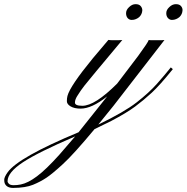

<svg xmlns="http://www.w3.org/2000/svg" viewBox="-414 -524 902 928"><path d="M-377.4 351.6Q-377.9 357.4 -371.1 364.3Q-364.3 371.1 -347.7 371.1Q-331.1 371.1 -314 367.7Q-278.8 360.8 -235.4 328.1Q-191.9 295.9 -127 223.6L-50.8 135.3Q-230 211.9 -303.7 260.7Q-377.4 309.6 -377.4 351.6ZM-16.1 -12.7Q44.9 -12.7 152.3 -120.1L253.9 -253.9Q302.7 -320.8 304.7 -330.6Q309.6 -329.6 324.7 -329.6H352.5Q374 -329.6 380.9 -330.6L133.8 -11.7L61 78.1Q186.5 17.6 246.6 -29.3Q306.6 -76.2 344.7 -119.1Q382.8 -162.1 411.6 -198.2L421.4 -189.9Q358.4 -111.8 319.3 -75.7Q280.3 -39.6 238.8 -8.8Q197.3 22 124 60.5L43 100.1Q-58.6 222.2 -109.4 268.6Q-160.2 315.4 -189.5 335Q-218.8 354.5 -254.4 369.1Q-290.5 383.8 -350.1 384.3Q-380.9 384.3 -390.6 363.3Q-393.6 357.4 -393.6 344.7Q-393.6 332 -377 308.6Q-325.2 236.3 -34.2 115.2L104 -58.1Q29.8 1 -24.4 1Q-54.7 1 -72.8 -9.8Q-90.8 -20.5 -90.8 -35.2Q-90.8 -49.3 -87.9 -60.5Q-75.2 -108.4 34.7 -242.2L109.9 -331.1Q115.7 -329.6 133.8 -329.6H156.7Q169.4 -329.6 177.2 -330.6Q15.6 -137.7 -4.9 -111.3Q-25.4 -85 -38.1 -64Q-51.8 -43.9 -51.8 -28.3Q-51.8 -12.7 -16.1 -12.7ZM222.7 -427.7Q210.9 -427.7 203.1 -436.5Q195.3 -445.3 195.3 -460.4Q195.3 -476.1 210 -489.7Q224.6 -503.9 241.2 -503.9Q257.8 -503.9 265.6 -495.1Q273.4 -486.3 273.9 -475.1Q273.4 -464.4 269.5 -456.1Q265.6 -447.8 258.8 -441.4Q252 -435.5 242.7 -431.6Q233.9 -427.7 222.7 -427.7ZM389.6 -460.4Q389.6 -476.1 404.3 -489.7Q418.9 -503.9 436 -503.9Q452.6 -503.9 460.4 -495.1Q468.3 -486.3 468.3 -475.1Q467.8 -464.4 463.9 -456.1Q460 -447.8 453.1 -441.4Q446.3 -435.5 437 -431.6Q427.7 -427.7 417 -427.7Q406.2 -427.7 397.9 -436.5Q389.6 -445.3 389.6 -460.4Z"/></svg>

Font: PinyonScript
Style: Regular
Weight: 400
Designer: Nicole Fally
Foundry: Nicole Fally
Version: Version 1.005